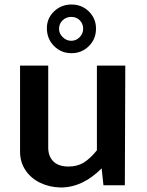

<svg xmlns="http://www.w3.org/2000/svg" viewBox="-20 -822 652 852"><path d="M159 -10.5C186.3 2.5 216.3 9.3 249 10C314.3 10 375 -18.3 431 -75L439 0H534L536 -531H410V-155C390 -130.3 370.5 -112.2 351.5 -100.5C332.5 -88.8 310 -83 284 -83C254 -83 231.3 -90.8 216 -106.5C200.7 -122.2 193.3 -143.7 194 -171V-531H69V-149C69 -117.7 77.2 -90 93.5 -66C109.8 -42 131.7 -23.5 159 -10.5ZM374.5 -617.5C395.5 -638.5 406 -664.3 406 -695C406 -725 395.5 -750.3 374.5 -771C353.5 -791.7 327.7 -802 297 -802C267 -802 241.3 -791.8 220 -771.5C198.7 -751.2 188 -726.3 188 -697C188 -665.7 198.5 -639.3 219.5 -618C240.5 -596.7 266.3 -586 297 -586C327.7 -586 353.5 -596.5 374.5 -617.5ZM334 -732C344 -722 349 -709.3 349 -694C349 -680 343.8 -667.7 333.5 -657C323.2 -646.3 310.7 -641 296 -641C282 -641 269.5 -646.3 258.5 -657C247.5 -667.7 242 -680 242 -694C242 -709.3 247.3 -722 258 -732C268.7 -742 281.3 -747 296 -747C311.3 -747 324 -742 334 -732Z"/></svg>

Font: Morrison SemiBold
Style: Regular
Weight: 600
Designer: Pablo Impallari, Rodrigo Fuenzalida (Modified by Dan O. Williams)
Version: Version 0.030; ttfautohint (v1.8.1)